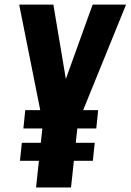

<svg xmlns="http://www.w3.org/2000/svg" viewBox="-20 -830 578 850"><path d="M139.6 0 152.3 -118.2H68.4L76.7 -197.8H160.6L167.5 -261.2H83.5L91.8 -342.3H158.2L64.9 -809.6H216.3L271.5 -480.5L390.1 -809.6H538.1L348.1 -342.3H414.6L406.2 -261.2H322.3L315.4 -197.8H399.4L391.1 -118.2H307.1L294.4 0Z"/></svg>

Font: Oswald
Style: Demi-Bold
Weight: 600
Designer: Vernon Adams
Foundry: Vernon Adams
Version: 3.0; ttfautohint (v0.94.23-7a4d-dirty) -l 8 -r 50 -G 200 -x 